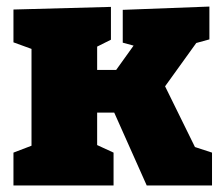

<svg xmlns="http://www.w3.org/2000/svg" viewBox="-20 -565 677 585"><path d="M483 -302 574 -117 626 -100V0H427L328 -222H276V-123L326 -100V0H21V-100L76 -121V-416L21 -436V-536L318 -544V-444L276 -423V-352H334L387 -426L354 -435V-535L618 -545V-445L578 -434Z"/></svg>

Font: Bitter Pro Black
Style: Regular
Weight: 900
Designer: Sol Matas, and Bitter project Authors
Foundry: Sol Matas
Version: Version 1.010